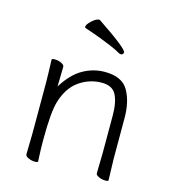

<svg xmlns="http://www.w3.org/2000/svg" viewBox="-107 -795 801 890"><g transform="rotate(15 294.0 -350.5)"><path d="M435 -115V-293Q435 -358 416.5 -393Q398 -428 348 -428Q289 -428 240 -394Q191 -360 169 -288Q153 -235 153 -105V-89Q153 -63 155 -21L156 1Q156 6 142 6Q125 6 110 -1Q95 -8 95 -17L97 -115V-364L96 -413L94 -471Q94 -476 108 -476Q125 -476 140 -469Q155 -462 155 -453L153 -358Q194 -424 243.5 -452Q293 -480 348 -480Q431 -480 461 -428Q491 -376 491 -297V-105L492 -67L494 1Q494 6 480 6Q463 6 448 -1Q433 -8 433 -16V-17ZM398 -578Q394 -578 389 -580Q369 -592 338 -605Q307 -618 285.5 -626Q264 -634 253 -638L209 -653Q205 -654 205 -658Q205 -670 225.5 -688.5Q246 -707 259 -707Q262 -707 262 -707Q410 -608 410 -590Q410 -585 406.5 -581.5Q403 -578 398 -578Z"/></g></svg>

Font: JyunsaiKaai Light
Style: Regular
Weight: 300
Designer: Fontworks Inc.
Version: Version 0.030;April 7, 2024;FontCreator 14.0.0.2901 64-bit